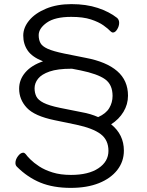

<svg xmlns="http://www.w3.org/2000/svg" viewBox="-20 -834 715 933"><path d="M245 -250Q148 -270 110.5 -310Q73 -350 73 -403Q73 -447 103 -482Q133 -517 189 -536Q136 -557 114.5 -588.5Q93 -620 93 -661Q93 -700 122 -735Q151 -770 204 -792Q257 -814 327 -814Q399 -814 455 -795.5Q511 -777 549 -747Q559 -738 559 -723Q559 -707 549.5 -691.5Q540 -676 529 -676Q523 -676 517 -682Q506 -694 483 -710.5Q460 -727 422 -739.5Q384 -752 326 -752Q247 -752 207.5 -724Q168 -696 168 -663Q168 -641 176.5 -625Q185 -609 211.5 -597Q238 -585 291 -574L396 -553Q497 -534 549.5 -488.5Q602 -443 602 -369Q602 -327 580 -290.5Q558 -254 520 -230Q582 -180 582 -102Q582 -49 550 -8Q518 33 460.5 56Q403 79 324 79Q239 79 176.5 53.5Q114 28 62 -24Q55 -31 55 -42Q55 -59 67.5 -75.5Q80 -92 93 -92Q99 -92 105 -85Q111 -76 127.5 -59.5Q144 -43 170.5 -25.5Q197 -8 235.5 4Q274 16 325 16Q410 16 458.5 -16.5Q507 -49 507 -101Q507 -154 469 -182.5Q431 -211 351 -228ZM376 -289Q399 -285 419 -279Q439 -273 457 -265Q495 -282 511 -309Q527 -336 527 -368Q527 -423 490.5 -449Q454 -475 371 -492L330 -500H326Q260 -500 221 -486.5Q182 -473 165 -451.5Q148 -430 148 -405Q148 -383 156.5 -365.5Q165 -348 191.5 -334.5Q218 -321 271 -310Z"/></svg>

Font: Klee One SemiBold
Style: Regular
Weight: 600
Designer: Fontworks Inc.
Foundry: Fontworks Inc.
Version: Version 1.00;January 12, 2022;FontCreator 13.0.0.2683 64-bit